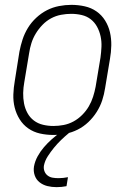

<svg xmlns="http://www.w3.org/2000/svg" viewBox="-20 -548 540 791"><path d="M200 8Q171 8 144.5 2Q118 -4 96.5 -19Q75 -34 61 -56.5Q47 -79 40.5 -105Q34 -131 35 -159Q36 -187 41 -215L60 -335Q65 -361 73 -385.5Q81 -410 95 -433Q109 -456 129.5 -475Q150 -494 173.5 -506Q197 -518 223 -523Q249 -528 274 -528Q302 -528 329 -522Q356 -516 377.5 -501Q399 -486 413 -463.5Q427 -441 433 -415Q439 -389 438.5 -361Q438 -333 433 -305L413 -185Q409 -159 401 -134.5Q393 -110 378.5 -87Q364 -64 344 -45Q324 -26 300 -14Q276 -2 250.5 3Q225 8 200 8ZM200 -29Q221 -29 242 -33Q263 -37 282.5 -47.5Q302 -58 318.5 -74.5Q335 -91 346 -110Q357 -129 363.5 -149.5Q370 -170 374 -191L394 -311Q397 -333 398 -355Q399 -377 394.5 -398Q390 -419 380 -437.5Q370 -456 354 -468.5Q338 -481 317 -486Q296 -491 273 -491Q253 -491 231.5 -487Q210 -483 190.5 -472.5Q171 -462 155 -445.5Q139 -429 127.5 -410Q116 -391 109.5 -370.5Q103 -350 100 -329L80 -209Q76 -187 75.5 -165Q75 -143 79 -122Q83 -101 93 -82.5Q103 -64 119.5 -51.5Q136 -39 157 -34Q178 -29 200 -29ZM213 223Q193 223 175 218.5Q157 214 143 203Q129 192 123 174.5Q117 157 120 138Q124 116 135 96Q146 76 161 58.5Q176 41 193.5 25.5Q211 10 230 -3L237 -8H265L264 0Q247 14 231.5 29Q216 44 202.5 60.5Q189 77 177 95.5Q165 114 161 134Q159 146 163 157Q167 168 176 175Q185 182 196.5 184Q208 186 221 186Q230 186 240 185Q250 184 260 182L254 219Q244 221 233.5 222Q223 223 213 223Z"/></svg>

Font: Iosevka SS04 XLt Obl
Style: Regular
Weight: 200
Italic angle: -9°
Monospace: yes
Designer: Belleve Invis
Foundry: Belleve Invis
Version: Version 19.0.0; ttfautohint (v1.8.4)